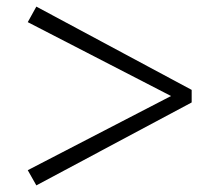

<svg xmlns="http://www.w3.org/2000/svg" viewBox="-20 -657 649 581"><path d="M560 -385V-347L90 -96L64 -142L516 -376V-357L64 -590L90 -637Z"/></svg>

Font: Noto Serif TC ExtraLight ExtraBold
Style: Regular
Weight: 800
Version: Version 2.002-H1;hotconv 1.1.0;makeotfexe 2.6.0